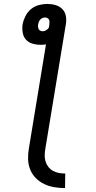

<svg xmlns="http://www.w3.org/2000/svg" viewBox="-20 -755 490 977"><path d="M311 202Q283 202 256 197.5Q229 193 205 181.5Q181 170 162.5 151.5Q144 133 134 108.5Q124 84 123 56Q122 28 127 0L214 -529Q207 -528 200.5 -527.5Q194 -527 187 -527Q165 -527 145 -533Q125 -539 112 -553.5Q99 -568 95.5 -589Q92 -610 95 -631Q99 -652 109.5 -673Q120 -694 137.5 -708.5Q155 -723 177 -729Q199 -735 221 -735Q243 -735 263 -729Q283 -723 297 -709Q311 -695 315 -674Q319 -653 315 -631L211 0Q208 17 207.5 33.5Q207 50 211.5 65.5Q216 81 225.5 93.5Q235 106 249 114Q263 122 279 125Q295 128 312 128ZM198 -596Q207 -596 215.5 -601.5Q224 -607 229 -615L231 -631Q232 -637 232 -643.5Q232 -650 229.5 -655Q227 -660 221.5 -663Q216 -666 209 -666Q203 -666 196.5 -663.5Q190 -661 185 -655.5Q180 -650 177.5 -643.5Q175 -637 174 -631Q173 -625 173.5 -618.5Q174 -612 177 -606.5Q180 -601 185.5 -598.5Q191 -596 198 -596Z"/></svg>

Font: Iosevka Custom Oblique
Style: Regular
Weight: 400
Italic angle: -9°
Designer: Belleve Invis
Foundry: Belleve Invis
Version: Version 27.0.1